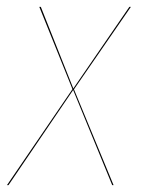

<svg xmlns="http://www.w3.org/2000/svg" viewBox="-32 -537 410 557"><path d="M347.7 -517.1 182.6 -277.8 297.4 0H293.5L180.2 -275.9L-7.3 0H-11.7L178.2 -278.3L82 -517.1H86.4L180.7 -280.3L343.3 -517.1Z"/></svg>

Font: Fira Sans Compressed Four
Style: Italic
Weight: 100
Width: 3
Italic angle: -8°
Designer: Carrois Corporate & Edenspiekermann AG
Foundry: Carrois Corporate GbR & Edenspiekermann AG
Version: Version 4.203;PS 004.203;hotconv 1.0.88;makeotf.lib2.5.64775